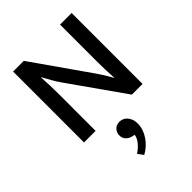

<svg xmlns="http://www.w3.org/2000/svg" viewBox="-267 -756 1206 1206"><g transform="rotate(-45 336.0 -153.5)"><path d="M317 187Q299 184 281.5 168.5Q264 153 264 126Q264 101 280.5 83Q297 65 326 65Q338 65 351 70Q364 75 374.5 86Q385 97 392 114Q399 131 399 156Q399 181 390.5 205.5Q382 230 367 252Q352 274 331.5 292.5Q311 311 288 323L261 286Q288 269 310 243Q332 217 335 191ZM76 -630H171L435 -253Q453 -227 469 -201Q485 -175 496 -154H498Q493 -228 493 -301.5Q493 -375 493 -450V-630H596V0H501L244 -365Q225 -392 207 -423.5Q189 -455 176 -480H174Q179 -402 179 -325.5Q179 -249 179 -172V0H76Z"/></g></svg>

Font: Mukta Vaani Medium
Style: Regular
Weight: 500
Designer: Noopur Datye, Girish Dalvi, Yashodeep Gholap, Pallavi Karambelkar
Foundry: Ek Type
Version: Version 2.538;PS 1.000;hotconv 16.6.51;makeotf.lib2.5.65220;